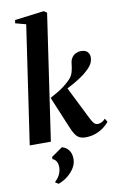

<svg xmlns="http://www.w3.org/2000/svg" viewBox="-113 -877 757 1208"><g transform="rotate(-10 265.0 -273.0)"><path d="M23 0 133.5 -754.5 66 -772.5 69.5 -793 256.5 -816.5 275.5 -803.5 158 0ZM378 11Q356.5 11 340.8 3.5Q325 -4 312.5 -22.5Q300 -41 287 -73.5L204.5 -271.5Q231.5 -286 253.5 -299.2Q275.5 -312.5 294.8 -327Q314 -341.5 332 -359.5Q355.5 -381.5 362.8 -410Q370 -438.5 371.5 -459.5Q373.5 -482.5 383.8 -498Q394 -513.5 409.8 -521Q425.5 -528.5 442 -528.5Q472 -528.5 484.8 -514Q497.5 -499.5 497.5 -480.5Q497.5 -454.5 483.8 -433.5Q470 -412.5 449.5 -395.5Q435.5 -382 411.5 -365.8Q387.5 -349.5 358.8 -333.2Q330 -317 301 -302.5Q272 -288 247 -278L314 -322L422.5 -104.5Q435.5 -78.5 445.2 -68.5Q455 -58.5 469 -58.5Q480 -58.5 492.5 -64.2Q505 -70 517.5 -83.5L530.5 -61Q519.5 -47 498.5 -30.2Q477.5 -13.5 447 -1.2Q416.5 11 378 11ZM161 269.5 141.5 258.5V252.5Q161.5 235 172 211.8Q182.5 188.5 182 165Q182 146.5 173.8 131Q165.5 115.5 149 110V96L220 46.5Q247 53 263.2 75Q279.5 97 279.5 129.5Q280 158.5 264.5 185.5Q249 212.5 222.2 234.5Q195.5 256.5 161 269.5Z"/></g></svg>

Font: Merriweather 120pt
Style: Bold Italic
Weight: 700
Italic angle: -7.8°
Version: Version 2.101